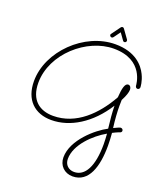

<svg xmlns="http://www.w3.org/2000/svg" viewBox="-212 -1005 1292 1518"><g transform="rotate(20 433.5 -246.5)"><path d="M847 -469C847 -471 846 -519 819 -573C789 -635 715 -722 546 -722C286 -722 39 -479 39 -229C39 -71 132 15 272 15C428 15 590 -82 704 -263C705 -204 711 -140 719 -75C628 -28 464 111 464 258C464 327 514 376 582 376C719 376 764 226 764 53C764 17 762 -19 759 -54C793 -72 817 -80 818 -80C826 -83 831 -89 831 -97C831 -108 822 -116 812 -116C810 -116 809 -120 754 -93C745 -162 741 -224 741 -275C741 -293 741 -310 742 -325C765 -368 776 -402 776 -423C776 -443 765 -457 750 -457C723 -457 711 -413 706 -334C612 -166 468 -21 274 -21C162 -21 76 -81 76 -228C76 -473 321 -685 546 -685C801 -685 809 -476 810 -468C812 -457 819 -450 829 -450C839 -450 847 -459 847 -469ZM724 -35C726 -4 728 25 728 53C728 240 673 339 582 339C535 339 501 307 501 258C501 138 625 21 724 -35ZM565 -862C562 -866 557 -869 553 -869C547 -869 542 -866 539 -862L485 -788C482 -785 481 -782 481 -778C481 -770 489 -762 498 -762C503 -762 508 -765 511 -769L552 -825L592 -769C595 -764 600 -762 605 -762C614 -762 621 -770 621 -778C621 -781 620 -785 618 -788Z"/></g></svg>

Font: Sacramento
Style: Regular
Weight: 400
Designer: Astigmatic (AOETI)
Foundry: Astigmatic (AOETI)
Version: Version 1.000